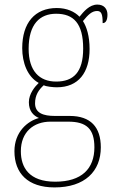

<svg xmlns="http://www.w3.org/2000/svg" viewBox="-20 -577 506 838"><path d="M218 241C350 241 420 171 420 66C420 -22 376 -71 284 -71H219C170 -71 133 -83 133 -126C133 -163 150 -186 171 -205C181 -199 213 -196 228 -196C323 -196 371 -261 371 -363C371 -420 358 -460 342 -485C365 -513 381 -529 404 -529C423 -529 428 -514 428 -476C442 -476 449 -490 449 -513C449 -537 435 -557 405 -557C370 -557 345 -526 327 -504C306 -526 272 -542 228 -542C132 -542 77 -477 77 -367C77 -303 100 -242 149 -215C133 -200 106 -168 106 -131C106 -92 126 -72 150 -62C101 -49 43 -2 43 83C43 179 101 241 218 241ZM225 -221C152 -221 105 -267 105 -364C105 -472 154 -517 225 -517C301 -517 343 -475 343 -365C343 -262 301 -221 225 -221ZM221 216C107 216 71 154 71 83C71 -1 127 -46 200 -46H278C357 -46 392 -15 392 66C392 159 337 216 221 216Z"/></svg>

Font: Noto Serif Myanmar SemiCondensed Thin
Style: Regular
Weight: 100
Width: 4
Designer: Ben Mitchell and the Monotype Design Team
Foundry: Monotype Imaging Inc.
Version: Version 2.106